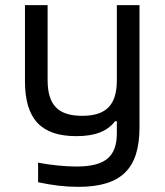

<svg xmlns="http://www.w3.org/2000/svg" viewBox="-20 -520 640 746"><path d="M522 -26V-500H434V-209C434 -112 393 -70 299 -70C206 -70 165 -112 165 -209V-500H77V-205C77 -57 140 9 277 9C350 9 397 -10 427 -49H434V-3C434 87 391 127 277 127C232 127 174 121 128 112V188C183 200 233 206 284 206C455 206 522 132 522 -26Z"/></svg>

Font: LT Wave Mono
Style: Regular
Weight: 400
Designer: Daniel Lyons
Version: Version 2.5 (Glyphs App)